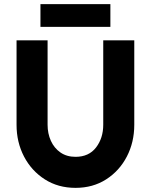

<svg xmlns="http://www.w3.org/2000/svg" viewBox="-20 -895 729 928"><path d="M345 13Q261 13 196.8 -28Q132.5 -69 96.2 -138.2Q60 -207.5 60 -292V-700H210V-292Q210 -249.5 226 -214.2Q242 -179 272.2 -158Q302.5 -137 345 -137Q409.5 -137 444.2 -182.2Q479 -227.5 479 -292V-700H629V-292Q629 -207.5 593 -138.2Q557 -69 493 -28Q429 13 345 13ZM175.5 -875H513.5V-765H175.5Z"/></svg>

Font: Urbanist Black
Style: Regular
Weight: 900
Designer: Corey Hu
Foundry: Corey Hu
Version: Version 1.330; ttfautohint (v1.8.4.7-5d5b)